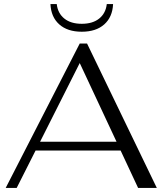

<svg xmlns="http://www.w3.org/2000/svg" viewBox="-20 -924 798 944"><path d="M573 -184H155L62 0H8L372 -710H408L751 0H659ZM553 -227 372 -614 177 -227ZM228 -904H259Q264 -859 296 -833Q328 -807 382 -807Q436 -807 468 -833Q500 -859 505 -904H536Q533 -840 492.5 -804Q452 -768 382 -768Q312 -768 271.5 -804Q231 -840 228 -904Z"/></svg>

Font: Fahkwang Light
Style: Regular
Weight: 300
Version: Version 1.000; ttfautohint (v1.6)